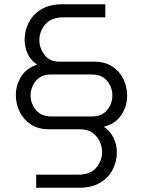

<svg xmlns="http://www.w3.org/2000/svg" viewBox="-20 -720 668 897"><path d="M149 157V96H346Q402 96 429.5 63.5Q457 31 457 -10Q457 -34 446 -58.5Q435 -83 412 -99.5Q389 -116 354 -116H209Q159 -116 124.5 -138.5Q90 -161 72 -197.5Q54 -234 54 -276Q54 -321 78.5 -361.5Q103 -402 154 -418Q124 -437 109.5 -468.5Q95 -500 95 -534Q95 -577 114.5 -615Q134 -653 173 -676.5Q212 -700 271 -700H472V-639H276Q220 -639 192 -606.5Q164 -574 164 -533Q164 -495 188 -463.5Q212 -432 257 -432H419Q470 -432 504.5 -409.5Q539 -387 556.5 -350.5Q574 -314 574 -272Q574 -224 546.5 -182.5Q519 -141 465 -128Q495 -108 510.5 -76Q526 -44 526 -9Q526 34 506.5 72Q487 110 448 133.5Q409 157 350 157ZM220 -176H411Q456 -176 480.5 -206Q505 -236 505 -274Q505 -312 480.5 -342Q456 -372 408 -372H217Q172 -372 147.5 -342Q123 -312 123 -274Q123 -236 148 -206Q173 -176 220 -176Z"/></svg>

Font: MuseoModerno Light
Style: Regular
Weight: 300
Designer: Pablo Cosgaya, Héctor Gatti, Marcela Romero, and the Authors of The MuseoModerno Project.
Foundry: Omnibus-Type Team
Version: Version 1.001